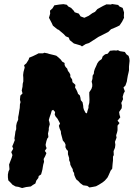

<svg xmlns="http://www.w3.org/2000/svg" viewBox="-20 -935 676 972"><path d="M92 17 73 11 59 9 43 0 36 -8 22 -22 20 -37V-52L23 -67L28 -78L26 -102L32 -118L39 -136L43 -150L37 -165L47 -182L42 -194L48 -208L55 -226L53 -234L56 -253L58 -269L62 -281V-299L65 -313L72 -329V-342L75 -357L78 -377L80 -388L81 -407L84 -418L81 -430L83 -451L94 -462L90 -477L94 -496L95 -511L98 -523V-541L97 -555L99 -571L105 -593L102 -605L113 -614L125 -633L128 -643L145 -650L166 -660L175 -665H198L204 -668L220 -665L229 -662L254 -656L265 -653L275 -645L287 -634L295 -623L307 -616V-606L312 -596L320 -588L324 -576L331 -567L336 -557V-546L345 -533L347 -519L357 -510L362 -505L360 -492L367 -480L372 -469L375 -460L384 -452L387 -441L389 -428L398 -417L401 -401L402 -389L405 -379L413 -364L420 -361L423 -374L428 -389V-399L432 -414L433 -431L432 -455V-468L443 -485L447 -498V-509L444 -522L448 -536L449 -552L455 -562L456 -573L460 -586L467 -601L473 -615L481 -626L495 -636L500 -650L512 -660L525 -663L537 -678L557 -680L569 -679L577 -681L587 -676L612 -672L620 -660L631 -652L635 -638L636 -627L633 -598V-579L631 -569L627 -552L624 -535L622 -522L615 -502L605 -492L612 -473L606 -462L601 -445L603 -433L594 -414L597 -401L596 -387L583 -368L585 -354L589 -341L575 -324L585 -312L575 -299V-276L573 -266L568 -250L570 -238L562 -217L564 -202L562 -187L555 -170L556 -150L552 -142V-123L550 -105L548 -81L540 -71L530 -48L524 -36L511 -21L500 -12L481 0L466 8L451 11L433 14L422 6L401 3L386 -8L377 -18L366 -27L361 -37L356 -49L355 -59L349 -69L348 -79L343 -87L336 -101L335 -112L330 -124V-135L324 -154V-171L317 -178L311 -190L312 -202L308 -212L298 -224L295 -236L292 -247L289 -258L288 -270L282 -284L278 -298L284 -310L276 -325L271 -334L261 -346L257 -355L259 -368L249 -379L242 -375L237 -358L231 -341L227 -327L230 -317L232 -306L227 -287V-277L223 -259L225 -241L219 -233L215 -221L211 -203L212 -195L216 -185L207 -171L215 -160L209 -145L201 -130L203 -116L199 -102L197 -91L195 -78L192 -66L188 -52L176 -44L174 -34L164 -21L159 -6L147 1L136 9L112 12ZM395 -700 388 -705 354 -715 333 -732 328 -745 313 -751 303 -762 277 -784 270 -787 248 -805 241 -820 228 -845 234 -866 233 -881 246 -893 255 -908 280 -912 301 -914 318 -911 326 -902 340 -895 354 -880 358 -873 379 -866 388 -852 407 -845 429 -855 447 -868 461 -875 473 -889 502 -905 519 -913 544 -912 545 -915 578 -910 585 -902 601 -895 608 -872 607 -854 608 -845 598 -825 585 -806 564 -796 542 -787 529 -774 504 -761 478 -748 463 -738 430 -717 414 -712Z"/></svg>

Font: Winky Rough
Style: Bold Italic
Weight: 700
Italic angle: -8.97852°
Designer: Simon Atzbach
Foundry: typofactur
Version: Version 1.206; ttfautohint (v1.8.4.7-5d5b)